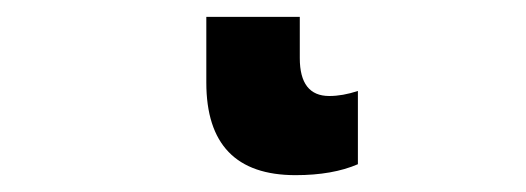

<svg xmlns="http://www.w3.org/2000/svg" viewBox="-20 32 625 228"><path d="M336 52H225V130Q225 240 331 240Q375 240 405 227V140Q387 146 371 146Q336 146 336 101Z"/></svg>

Font: Noto Sans UI Extra
Style: Regular
Weight: 800
Designer: Monotype Design Team
Foundry: Monotype Imaging Inc.
Version: Version 1.901